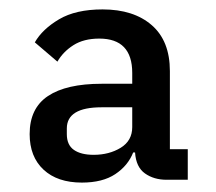

<svg xmlns="http://www.w3.org/2000/svg" viewBox="-20 -724 460 408"><path d="M379 -342H334Q307 -342 288 -355.5Q269 -369 267 -400H263Q252 -372 225 -354Q198 -336 154 -336Q102 -336 72.5 -363.5Q43 -391 43 -439Q43 -494 82 -520Q121 -546 196 -546H261V-569Q261 -642 191 -642Q158 -642 136 -628Q114 -614 102 -593L54 -634Q70 -662 105.5 -683Q141 -704 198 -704Q264 -704 302.5 -670.5Q341 -637 341 -573V-407H379ZM196 -496Q122 -496 122 -451V-439Q122 -416 137 -405.5Q152 -395 179 -395Q212 -395 236.5 -410Q261 -425 261 -454V-496Z"/></svg>

Font: IBM Plex Sans Thai Medium
Style: Regular
Weight: 500
Designer: Mike Abbink, Paul van der Laan, Pieter van Rosmalen, Ben Mitchell, Mark Frömberg
Foundry: Bold Monday
Version: Version 1.1